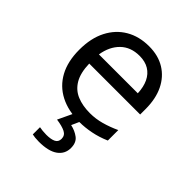

<svg xmlns="http://www.w3.org/2000/svg" viewBox="-218 -671 1037 1037"><g transform="rotate(45 300.0 -153.0)"><path d="M337 10Q251 10 189 -22Q127 -54 93.5 -115.5Q60 -177 60 -266Q60 -354 92 -416.5Q124 -479 181 -512.5Q238 -546 314 -546Q384 -546 434.5 -515Q485 -484 512.5 -427.5Q540 -371 540 -292V-251H151Q153 -181 177.5 -140Q202 -99 244.5 -81.5Q287 -64 343 -64Q387 -64 430 -76Q473 -88 516 -108V-28Q470 -8 424 1Q378 10 337 10ZM450 -323Q448 -370 432 -403.5Q416 -437 386.5 -455Q357 -473 314 -473Q247 -473 205.5 -432.5Q164 -392 153 -323ZM257 240Q241 240 227.5 238.5Q214 237 206 235V180Q215 182 230 183.5Q245 185 259 185Q294 185 313.5 175.5Q333 166 333 142Q333 116 309.5 104Q286 92 242 86L285 -5H343L317 53Q353 61 378.5 80.5Q404 100 404 141Q404 187 367 213.5Q330 240 257 240Z"/></g></svg>

Font: Noto Sans Mono
Style: Regular
Weight: 400
Designer: Monotype Design Team
Foundry: Monotype Imaging Inc.
Version: Version 2.014